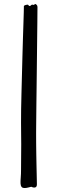

<svg xmlns="http://www.w3.org/2000/svg" viewBox="-20 -740 290 958"><path d="M167 -705.1Q167 -697.8 166.7 -676.8Q166.5 -655.8 166.3 -625Q166 -594.2 165.5 -555.9Q165 -517.6 164.6 -475.1Q164.1 -432.6 163.6 -388.7Q163.1 -344.7 162.6 -302.5Q162.1 -260.3 161.6 -222.4Q161.1 -184.6 160.9 -154.3Q160.6 -124 160.4 -103.8Q160.2 -83.5 160.2 -77.1Q160.2 -51.3 160.4 -23.2Q160.6 4.9 161.1 32.2Q161.6 59.6 162.1 84.7Q162.6 109.9 163.1 129.9Q163.6 149.9 163.8 163.3Q164.1 176.8 164.1 180.2Q164.1 189 160.4 192.4Q156.7 195.8 151.9 195.8Q144.5 195.8 140.9 193.8Q137.2 191.9 136.2 191.9Q135.3 191.9 131.6 192.9Q127.9 193.8 123 195.1Q118.2 196.3 112.8 197.3Q107.4 198.2 104 198.2Q91.8 198.2 87.4 192.4Q83 186.5 82.5 175Q82 163.6 83.5 146.2Q85 128.9 85 106Q85 78.1 85.4 45.9Q85.9 13.7 85.9 -20Q85.9 -47.4 85.4 -74.2Q85 -101.1 85 -128.9Q85 -157.2 85.4 -195.6Q85.9 -233.9 87.2 -277.8Q88.4 -321.8 89.6 -368.9Q90.8 -416 92 -461.7Q93.3 -507.3 94.5 -548.8Q95.7 -590.3 96.9 -623Q98.1 -655.8 98.6 -677.2Q99.1 -698.7 99.1 -704.1V-709Q99.1 -710.9 101.8 -712.6Q104.5 -714.4 107.7 -715.1Q110.8 -715.8 113.8 -716.3Q116.7 -716.8 117.2 -716.8Q121.1 -716.8 122.6 -713.4Q124 -710 127.9 -710Q133.3 -710.9 135.3 -713.9Q137.2 -716.8 141.1 -716.8Q143.6 -715.8 145.5 -715.8Q147.5 -715.8 148.9 -715.8Q152.8 -715.8 152.6 -718Q152.3 -720.2 154.8 -720.2Q158.2 -720.2 162.6 -716.1Q167 -711.9 167 -705.1Z"/></svg>

Font: Oregano
Style: Regular
Weight: 400
Version: Version 1.000